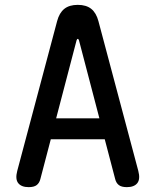

<svg xmlns="http://www.w3.org/2000/svg" viewBox="-20 -760 640 790"><path d="M211 -273H389L305 -594Q303 -600 300 -600Q297 -600 295 -594ZM454 -23 411 -187H189L146 -23Q142 -7 131 1.5Q120 10 98 10Q68 10 55 -6.5Q42 -23 51 -57L215 -673Q224 -707 244.5 -723.5Q265 -740 300 -740Q335 -740 355.5 -723.5Q376 -707 385 -673L549 -57Q558 -23 545 -6.5Q532 10 502 10Q480 10 469 1.5Q458 -7 454 -23Z"/></svg>

Font: Maple Mono Normal NL Medium
Style: Regular
Weight: 500
Monospace: yes
Designer: subframe7536
Version: Version 7.000